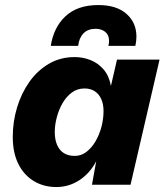

<svg xmlns="http://www.w3.org/2000/svg" viewBox="-20 -738 658 767"><path d="M204.8 9.2Q155.2 9.2 115.7 -14.3Q76.2 -37.8 53.6 -82.5Q31 -127.2 31 -191.6Q31 -251.8 48.2 -308.8Q65.4 -365.8 97.6 -411.3Q129.8 -456.8 175.6 -483.4Q221.4 -510 278.2 -510Q311.4 -510 341.6 -498Q371.8 -486 393.6 -460.9Q415.4 -435.8 423.2 -394.8L447.4 -500H617.4L501.4 0H347.4L364.4 -94.2Q339.8 -46.4 297.7 -18.6Q255.6 9.2 204.8 9.2ZM279.2 -115.2Q304 -115.2 325 -131.1Q346 -147 361.5 -173.4Q377 -199.8 385.3 -231.5Q393.6 -263.2 393.6 -294.2Q393.6 -322.4 384.3 -342.7Q375 -363 358.1 -373.8Q341.2 -384.6 317.4 -384.6Q288.8 -384.6 266.9 -368.3Q245 -352 230 -326.1Q215 -300.2 206.9 -269.5Q198.8 -238.8 198.8 -210.6Q198.8 -180.8 207.9 -159.4Q217 -138 234.6 -126.6Q252.2 -115.2 279.2 -115.2ZM182.8 -554.8Q194.4 -629 241.9 -673.4Q289.4 -717.8 373 -717.8Q445.4 -717.8 485.2 -682.7Q525 -647.6 525 -591.8Q525 -583 523.9 -573.8Q522.8 -564.6 520.8 -554.8H413Q414.6 -560.4 415.1 -565.5Q415.6 -570.6 415.6 -575.2Q415.6 -598.6 400.2 -610.8Q384.8 -623 362.4 -623Q331.4 -623 313.7 -605Q296 -587 292.2 -554.8Z"/></svg>

Font: Work Sans
Style: Italic
Weight: 400
Italic angle: -13°
Designer: Wei Huang
Foundry: Wei Huang
Version: Version 2.012